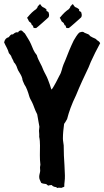

<svg xmlns="http://www.w3.org/2000/svg" viewBox="-29 -903 511 941"><path d="M14.6 -642.6C18.6 -637.7 22.5 -633.8 25.4 -628.9C28.3 -617.2 36.1 -609.4 39.1 -597.7C43.9 -593.8 49.8 -584 51.8 -579.1C54.7 -572.3 55.7 -566.4 59.6 -558.6C66.4 -545.9 76.2 -534.2 80.1 -518.6C80.1 -509.8 85.9 -500 90.8 -488.3C99.6 -477.5 109.4 -449.2 113.3 -434.6C116.2 -422.9 122.1 -413.1 127.9 -402.3C135.7 -387.7 140.6 -366.2 153.3 -342.8C153.3 -337.9 164.1 -286.1 164.1 -282.2C164.1 -275.4 162.1 -268.6 162.1 -261.7C162.1 -253.9 164.1 -249 163.1 -232.4C166 -219.7 167 -205.1 167 -190.4C167 -160.2 165 -126 168.9 -95.7C168 -90.8 167 -85.9 167 -83C167 -76.2 168 -72.3 168 -65.4C167 -54.7 163.1 -46.9 163.1 -36.1C163.1 -23.4 168.9 -17.6 172.9 -6.8C177.7 -3.9 185.5 -2 197.3 -1C201.2 2 203.1 3.9 207 6.8C211.9 4.9 217.8 3.9 224.6 3.9C228.5 6.8 225.6 8.8 241.2 13.7C242.2 13.7 241.2 10.7 252.9 18.6C256.8 15.6 258.8 17.6 273.4 17.6C277.3 14.6 282.2 14.6 286.1 11.7C285.2 -4.9 290 -19.5 289.1 -43C288.1 -77.1 286.1 -108.4 284.2 -140.6C283.2 -157.2 284.2 -173.8 283.2 -190.4C282.2 -202.1 279.3 -212.9 279.3 -224.6C279.3 -249 282.2 -272.5 285.2 -295.9C289.1 -300.8 293.9 -308.6 299.8 -319.3C308.6 -353.5 321.3 -390.6 343.8 -436.5C362.3 -482.4 383.8 -528.3 405.3 -573.2C409.2 -582 412.1 -590.8 416 -599.6C427.7 -626 447.3 -665 461.9 -691.4C459 -695.3 460 -698.2 445.3 -707C440.4 -715.8 431.6 -713.9 412.1 -726.6C408.2 -735.4 401.4 -735.4 385.7 -742.2C382.8 -745.1 378.9 -747.1 373 -747.1C369.1 -746.1 362.3 -745.1 359.4 -743.2C352.5 -738.3 335.9 -711.9 332 -704.1C316.4 -671.9 303.7 -640.6 291 -607.4C288.1 -599.6 285.2 -593.8 282.2 -586.9C274.4 -568.4 273.4 -549.8 262.7 -533.2C257.8 -522.5 232.4 -472.7 223.6 -463.9C219.7 -470.7 217.8 -482.4 214.8 -489.3C211.9 -497.1 209 -504.9 206.1 -512.7C200.2 -529.3 190.4 -543.9 183.6 -559.6C174.8 -585.9 158.2 -606.4 151.4 -632.8C136.7 -649.4 130.9 -668 123 -686.5C115.2 -705.1 103.5 -720.7 92.8 -739.3C85.9 -743.2 81.1 -753.9 73.2 -753.9C68.4 -753.9 60.5 -749 59.6 -744.1C48.8 -747.1 42 -741.2 34.2 -734.4C25.4 -734.4 26.4 -736.3 13.7 -720.7C1 -717.8 -5.9 -709 -8.8 -695.3C-1 -676.8 9.8 -662.1 14.6 -642.6ZM103.5 -815.4C106.4 -812.5 105.5 -813.5 113.3 -797.9C115.2 -795.9 118.2 -794.9 122.1 -791C125 -788.1 125 -783.2 127.9 -779.3C134.8 -779.3 132.8 -770.5 135.7 -766.6C139.6 -765.6 143.6 -764.6 148.4 -765.6C150.4 -765.6 206.1 -815.4 208 -817.4C210.9 -820.3 213.9 -830.1 209 -841.8C208 -842.8 212.9 -842.8 198.2 -849.6C198.2 -852.5 203.1 -854.5 193.4 -861.3C189.5 -864.3 185.5 -866.2 180.7 -868.2C177.7 -871.1 175.8 -870.1 168 -882.8C161.1 -879.9 161.1 -875 156.2 -872.1C155.3 -865.2 151.4 -863.3 148.4 -858.4C132.8 -847.7 123 -838.9 103.5 -815.4ZM263.7 -815.4C266.6 -812.5 265.6 -813.5 273.4 -797.9C275.4 -795.9 278.3 -794.9 282.2 -791C285.2 -788.1 285.2 -783.2 288.1 -779.3C294.9 -779.3 293 -770.5 295.9 -766.6C298.8 -765.6 302.7 -764.6 308.6 -765.6C310.5 -765.6 366.2 -815.4 368.2 -817.4C371.1 -820.3 374 -830.1 369.1 -841.8C368.2 -842.8 373 -842.8 358.4 -849.6C358.4 -852.5 363.3 -854.5 353.5 -861.3C349.6 -864.3 344.7 -866.2 339.8 -868.2C336.9 -871.1 335.9 -870.1 328.1 -882.8C321.3 -879.9 321.3 -875 316.4 -872.1C315.4 -865.2 311.5 -863.3 308.6 -858.4C293 -847.7 283.2 -838.9 263.7 -815.4Z"/></svg>

Font: Caesar Dressing Cyrillic
Style: Regular
Weight: 400
Designer: Dathan Boardman
Foundry: Open Window
Version: Version 1.00;July 2, 2020;FontCreator 13.0.0.2642 64-bit